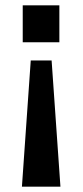

<svg xmlns="http://www.w3.org/2000/svg" viewBox="-20 -537 311 718"><path d="M202 -379V-517H65V-379ZM206 161 173 -311H95L62 161Z"/></svg>

Font: United Sans SemiBold
Style: Regular
Weight: 600
Designer: Pablo Impallari, Rodrigo Fuenzalida (Modified by Dan O. Williams)
Version: Version 1.000;PS 001.000;hotconv 1.0.88;makeotf.lib2.5.64775